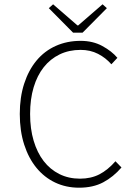

<svg xmlns="http://www.w3.org/2000/svg" viewBox="-20 -861 640 893"><path d="M348 12Q287 12 236.5 -12Q186 -36 149.5 -80.5Q113 -125 92.5 -188.5Q72 -252 72 -331Q72 -409 92.5 -472Q113 -535 150 -579.5Q187 -624 239.5 -647.5Q292 -671 355 -671Q412 -671 456 -647Q500 -623 526 -592L498 -562Q472 -592 436 -610.5Q400 -629 355 -629Q301 -629 257.5 -608Q214 -587 183.5 -548.5Q153 -510 136.5 -455Q120 -400 120 -331Q120 -262 136.5 -206.5Q153 -151 183 -112Q213 -73 256 -51.5Q299 -30 352 -30Q403 -30 442 -50Q481 -70 517 -111L545 -82Q507 -38 460 -13Q413 12 348 12ZM320 -709 207 -823 227 -841 340 -743H344L457 -841L477 -823L364 -709Z"/></svg>

Font: Source Code Pro Light
Style: Regular
Weight: 300
Monospace: yes
Designer: Paul D. Hunt, Teo Tuominen
Foundry: Adobe Systems Incorporated
Version: Version 2.030;PS 1.000;hotconv 16.6.51;makeotf.lib2.5.65220